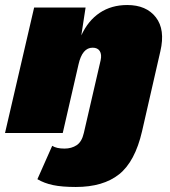

<svg xmlns="http://www.w3.org/2000/svg" viewBox="-40 -530 679 765"><path d="M262 215Q207 215 171.5 207.5Q136 200 109 184L168 51Q185 62 217 62Q245 62 265.5 48.5Q286 35 294 0L361 -290Q366 -313 357.5 -326.5Q349 -340 329 -340Q288 -340 273 -274L210 0H-20L96 -500H301L284 -389Q311 -448 357.5 -479Q404 -510 467 -510Q543 -510 581 -461Q619 -412 599 -326L526 -7Q498 114 434.5 164.5Q371 215 262 215Z"/></svg>

Font: Work Sans Black
Style: Italic
Weight: 900
Italic angle: -13°
Designer: Wei Huang
Foundry: Wei Huang
Version: Version 2.009; ttfautohint (v1.8.3)